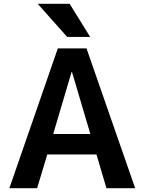

<svg xmlns="http://www.w3.org/2000/svg" viewBox="-20 -983 755 1003"><path d="M331 -790 177 -963H344L451 -790ZM29 0 282 -730H432L686 0H536L484 -176H227L174 0ZM258 -283H452L356 -607H354Z"/></svg>

Font: M PLUS 1p
Style: Bold
Weight: 700
Version: Version 1.062